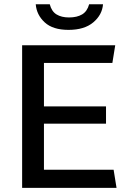

<svg xmlns="http://www.w3.org/2000/svg" viewBox="-20 -904 640 924"><path d="M86.5 0V-686H534.5L520.8 -601.2H191.5V-392H490.2V-308.8H191.5V-87H526.8L540.8 0ZM309.8 -760.2Q234.2 -760.2 195.1 -796.4Q156 -832.5 152 -883.5H219.5Q228.2 -849.2 252 -834.6Q275.8 -820 312 -820Q350.5 -820 375.1 -834.6Q399.8 -849.2 409 -883.5H475.8Q471.8 -832.5 428.9 -796.4Q386 -760.2 309.8 -760.2Z"/></svg>

Font: Chivo Mono Medium
Style: Regular
Weight: 500
Monospace: yes
Designer: Hector Gatti
Foundry: Omnibus-Type
Version: Version 1.008